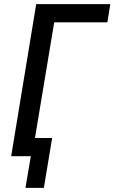

<svg xmlns="http://www.w3.org/2000/svg" viewBox="-20 -755 553 928"><path d="M103 153 129 0H34L155 -735H513L499 -647H242L149 -88H232L192 153Z"/></svg>

Font: Iosevka Term Curly SmBd Obl
Style: Regular
Weight: 600
Italic angle: -9°
Designer: Belleve Invis
Foundry: Belleve Invis
Version: Version 32.3.0